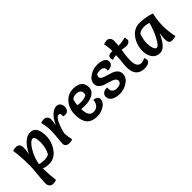

<svg xmlns="http://www.w3.org/2000/svg" viewBox="73 -1592 2764 2764"><g transform="rotate(-45 1455.5 -210.0)"><path d="M181 -98Q222 -83 276 -83Q330 -83 371 -104Q420 -188 420 -305.5Q420 -423 379 -423Q328 -423 264.5 -320Q201 -217 181 -98ZM181 -303Q287 -512 416 -512Q484 -512 513.5 -456.5Q543 -401 543 -316Q543 -194 471 -94Q399 6 290 6Q228 6 177 -14Q179 123 194 237Q162 249 128 249Q94 249 72 226.5Q50 204 50 158Q50 112 62 1Q74 -110 74 -173Q74 -381 52 -494Q84 -506 119.5 -506Q155 -506 174.5 -485.5Q194 -465 194 -421.5Q194 -378 181 -303Z M623 -494Q655 -506 686 -506Q717 -506 739.5 -485Q762 -464 762 -429Q762 -411 756 -375.5Q750 -340 749 -322Q788 -411 841.5 -461.5Q895 -512 948 -512Q985 -512 1007 -486Q1029 -460 1029 -420.5Q1029 -381 1009 -356.5Q989 -332 959.5 -332Q930 -332 912 -338Q915 -350 915 -360Q915 -401 886 -401Q842 -401 803.5 -312.5Q765 -224 752 -147Q757 -72 772 -12Q741 0 706 0Q671 0 649.5 -16.5Q628 -33 628 -62.5Q628 -92 637 -170Q646 -248 646 -321.5Q646 -395 623 -494Z M1172 -227Q1172 -155 1195 -113.5Q1218 -72 1272 -72Q1326 -72 1356.5 -108.5Q1387 -145 1387 -197Q1421 -197 1446 -180Q1471 -163 1471 -133Q1471 -71 1405 -29.5Q1339 12 1266 12Q1152 12 1101 -49.5Q1050 -111 1050 -232Q1050 -353 1118.5 -435.5Q1187 -518 1301 -518Q1379 -518 1426.5 -482.5Q1474 -447 1474 -372.5Q1474 -298 1406.5 -260.5Q1339 -223 1242 -223Q1208 -223 1172 -227ZM1173 -306Q1203 -300 1236 -300Q1308 -300 1357 -327Q1363 -351 1363 -365Q1363 -400 1338 -418Q1313 -436 1269.5 -436Q1226 -436 1191 -408Q1173 -356 1173 -306Z M1657 -182Q1654 -168 1654 -159Q1654 -118 1678.5 -96Q1703 -74 1744.5 -74Q1786 -74 1813.5 -89.5Q1841 -105 1841 -136Q1841 -167 1811.5 -185.5Q1782 -204 1740.5 -215Q1699 -226 1657 -239.5Q1615 -253 1585.5 -282Q1556 -311 1556 -355Q1556 -424 1629 -471Q1702 -518 1782 -518Q1870 -518 1916 -482Q1943 -461 1943 -426.5Q1943 -392 1916.5 -370.5Q1890 -349 1852 -349Q1844 -349 1832 -351Q1835 -364 1835 -374Q1835 -403 1813 -418Q1791 -433 1753.5 -433Q1716 -433 1685 -418Q1673 -402 1673 -377Q1673 -352 1702 -336.5Q1731 -321 1772.5 -309.5Q1814 -298 1856 -283.5Q1898 -269 1927 -238.5Q1956 -208 1956 -162Q1956 -87 1881.5 -37.5Q1807 12 1728 12Q1649 12 1597.5 -16.5Q1546 -45 1546 -103Q1546 -139 1572.5 -161.5Q1599 -184 1637 -184Q1645 -184 1657 -182Z M2062 -653Q2094 -669 2127 -669Q2160 -669 2180.5 -648Q2201 -627 2201 -586Q2201 -545 2196 -493Q2271 -493 2339 -514Q2351 -494 2351 -467.5Q2351 -441 2327.5 -424.5Q2304 -408 2280 -408Q2256 -408 2226 -414Q2196 -420 2187 -421Q2186 -412 2181.5 -385Q2177 -358 2174 -338Q2166 -283 2166 -220Q2166 -83 2255 -83Q2288 -83 2331 -106Q2344 -87 2344 -57Q2344 -27 2311.5 -10.5Q2279 6 2234 6Q2058 6 2058 -194Q2058 -223 2066.5 -299Q2075 -375 2075 -422Q2027 -419 1998 -405Q1986 -423 1986 -446.5Q1986 -470 2003 -485.5Q2020 -501 2045 -501Q2070 -501 2078 -500Q2079 -508 2079 -521Q2079 -596 2062 -653Z M2875 -471Q2848 -356 2848 -240.5Q2848 -125 2874 -12Q2838 0 2800 0Q2762 0 2747 -22.5Q2732 -45 2732 -87.5Q2732 -130 2745 -204Q2674 -52 2608 -12Q2578 6 2546 6Q2470 6 2428 -50.5Q2386 -107 2386 -191Q2386 -319 2457 -415.5Q2528 -512 2641.5 -512Q2755 -512 2875 -471ZM2744 -411Q2691 -427 2654 -427Q2579 -427 2542 -394Q2508 -310 2508 -223Q2508 -177 2522.5 -130Q2537 -83 2567 -83Q2602 -83 2657 -186Q2712 -289 2744 -411Z"/></g></svg>

Font: Salsa
Style: Regular
Weight: 400
Designer: John Vargas Beltrn
Foundry: John Vargas Beltran
Version: Version 1.002